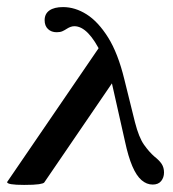

<svg xmlns="http://www.w3.org/2000/svg" viewBox="-28 -510 489 542"><path d="M40 12Q-8 12 -8 4L262 -391L259 -357Q221 -436 182 -436Q172 -436 161 -429Q155 -425 148.5 -422Q142 -419 132 -419Q117 -419 107.5 -428Q98 -437 98 -453Q98 -471 111.5 -480.5Q125 -490 150 -490Q184 -490 216.5 -469.5Q249 -449 277 -404.5Q305 -360 323 -286L353 -165Q364 -122 378.5 -101.5Q393 -81 408 -68Q422 -57 428.5 -47Q435 -37 435 -23Q435 -9 427 1Q419 11 403 11Q386 11 371.5 -1.5Q357 -14 345.5 -41Q334 -68 325 -110L280 -310L308 -304L97 5Q95 8 82 10Q69 12 40 12Z"/></svg>

Font: Junicode VF
Style: Italic
Weight: 400
Italic angle: -11°
Designer: Peter S. Baker
Version: Version 2.209